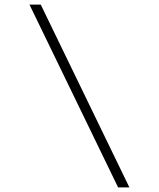

<svg xmlns="http://www.w3.org/2000/svg" viewBox="-20 -718 690 834"><path d="M542 96H493L108 -698H157Z"/></svg>

Font: Azeret Mono Thin
Style: Regular
Weight: 100
Designer: Martin Vácha
Foundry: Displaay
Version: Version 1.002